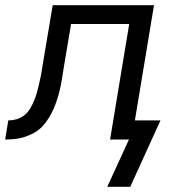

<svg xmlns="http://www.w3.org/2000/svg" viewBox="-54 -540 674 743"><path d="M361 183 445 0H372L446 -447H221L191 -268Q188 -249 185 -230Q182 -211 177.5 -192.5Q173 -174 167 -155Q161 -136 153 -118Q145 -100 134.5 -83Q124 -66 110 -51Q96 -36 78 -26Q60 -16 41 -10Q22 -4 3.5 -2Q-15 0 -34 0L-22 -74Q-6 -74 10 -78.5Q26 -83 39.5 -93.5Q53 -104 62 -119Q71 -134 77.5 -149.5Q84 -165 88.5 -180.5Q93 -196 96.5 -212Q100 -228 103.5 -244Q107 -260 109 -276L150 -520H542L468 -74H567L450 183Z"/></svg>

Font: Iosevka Extended Oblique
Style: Regular
Weight: 400
Width: 7
Italic angle: -9°
Monospace: yes
Designer: Belleve Invis
Foundry: Belleve Invis
Version: Version 32.0.1; ttfautohint (v1.8.4)